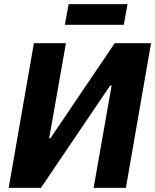

<svg xmlns="http://www.w3.org/2000/svg" viewBox="-20 -909 751 929"><path d="M22 0H178L513 -495H520L433 0H589L711 -700H535L224 -240H218L299 -700H144ZM294 -789H579L597 -889H312Z"/></svg>

Font: Fixel Text 20240404
Style: Bold Italic
Weight: 700
Width: 4
Italic angle: -10°
Designer: AlfaBravo + MacPaw
Foundry: Kyrylo Tkachov, Marchela Mozhyna, Serhii Makarenko, Maria Weinstein, Zakhar Kryvoshyya
Version: Version 1.211;Glyphs 3.2 (3225)